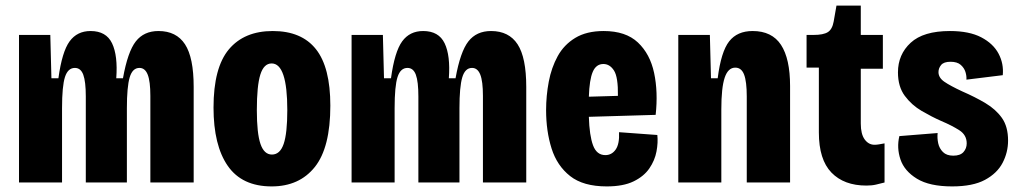

<svg xmlns="http://www.w3.org/2000/svg" viewBox="-20 -653 3644 687"><path d="M48 0V-528H160L164 -373H189Q202 -468 229 -505Q256 -542 304 -542Q360 -542 381 -498Q402 -454 396 -373H420Q437 -468 466 -505Q495 -542 547 -542Q611 -542 642 -494.5Q673 -447 673 -342V0H518V-310Q518 -362 508.5 -386Q499 -410 479 -410Q454 -410 444 -376Q434 -342 434 -266V0H287V-308Q287 -361 278 -385.5Q269 -410 248 -410Q223 -410 212.5 -377.5Q202 -345 202 -266V0Z M952 14Q846 14 795 -59.5Q744 -133 744 -268Q744 -411 799 -476.5Q854 -542 956 -542Q1059 -542 1110.5 -477Q1162 -412 1162 -275Q1162 -125 1106.5 -55.5Q1051 14 952 14ZM953 -100Q982 -100 995 -138Q1008 -176 1008 -259Q1008 -426 952 -426Q924 -426 911.5 -386Q899 -346 899 -259Q899 -176 912 -138Q925 -100 953 -100Z M1238 0V-528H1350L1354 -373H1379Q1392 -468 1419 -505Q1446 -542 1494 -542Q1550 -542 1571 -498Q1592 -454 1586 -373H1610Q1627 -468 1656 -505Q1685 -542 1737 -542Q1801 -542 1832 -494.5Q1863 -447 1863 -342V0H1708V-310Q1708 -362 1698.5 -386Q1689 -410 1669 -410Q1644 -410 1634 -376Q1624 -342 1624 -266V0H1477V-308Q1477 -361 1468 -385.5Q1459 -410 1438 -410Q1413 -410 1402.5 -377.5Q1392 -345 1392 -266V0Z M2151 14Q2067 14 2020 -23Q1973 -60 1953.5 -122Q1934 -184 1934 -259Q1934 -310 1943.5 -360.5Q1953 -411 1975.5 -452Q1998 -493 2038.5 -517.5Q2079 -542 2140 -542Q2219 -542 2262.5 -501Q2306 -460 2320.5 -392Q2335 -324 2326 -242L2087 -235Q2089 -168 2102 -133Q2115 -98 2146 -98Q2169 -98 2183 -118Q2197 -138 2195 -180L2332 -170Q2335 -143 2329 -111Q2323 -79 2303.5 -50.5Q2284 -22 2247 -4Q2210 14 2151 14ZM2139 -424Q2113 -424 2101 -396Q2089 -368 2087 -307L2191 -310Q2192 -377 2177 -400.5Q2162 -424 2139 -424Z M2407 0V-528H2520L2524 -373H2548Q2560 -468 2589 -505Q2618 -542 2673 -542Q2742 -542 2774.5 -492.5Q2807 -443 2807 -345V0H2652V-308Q2652 -361 2642.5 -386Q2633 -411 2611 -411Q2585 -411 2573 -375Q2561 -339 2561 -262V0Z M3080 11Q3000 11 2955 -35.5Q2910 -82 2910 -179V-411H2866V-528H2891Q2926 -528 2942 -538Q2958 -548 2963 -576L2973 -633H3060V-528H3139V-407H3060V-211Q3060 -173 3074 -154Q3088 -135 3109 -135Q3117 -135 3125.5 -136.5Q3134 -138 3145 -140V0Q3129 4 3114.5 7.5Q3100 11 3080 11Z M3387 14Q3306 14 3261 -13.5Q3216 -41 3202 -82.5Q3188 -124 3198 -166L3335 -177Q3333 -159 3337 -140.5Q3341 -122 3354 -109Q3367 -96 3391 -96Q3416 -96 3427.5 -109Q3439 -122 3439 -140Q3439 -170 3412.5 -187Q3386 -204 3348 -220Q3314 -235 3278 -256Q3242 -277 3217.5 -310Q3193 -343 3193 -394Q3193 -458 3238.5 -500Q3284 -542 3379 -542Q3448 -542 3491 -519.5Q3534 -497 3553 -461Q3572 -425 3568 -384L3438 -368Q3439 -381 3434.5 -395.5Q3430 -410 3417.5 -421Q3405 -432 3381 -432Q3357 -432 3347.5 -420.5Q3338 -409 3338 -395Q3338 -375 3359 -360.5Q3380 -346 3423 -326Q3469 -306 3506 -284Q3543 -262 3565 -231Q3587 -200 3587 -150Q3587 -108 3567.5 -70.5Q3548 -33 3504.5 -9.5Q3461 14 3387 14Z"/></svg>

Font: Bricolage Grotesque 12pt Condensed ExtraBold
Style: Regular
Weight: 800
Width: 3
Designer: Mathieu Triay
Foundry: Atelier Triay
Version: Version 1.001; ttfautohint (v1.8.4.7-5d5b);gftools[0.9.33.de